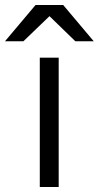

<svg xmlns="http://www.w3.org/2000/svg" viewBox="-100 -752 397 772"><path d="M60 0H136V-520H60ZM-80 -586H-6L99 -687L203 -586H277L154 -732H43Z"/></svg>

Font: Aspekta 350
Style: Regular
Weight: 350
Designer: Ivo Dolenc
Version: Version 2.000